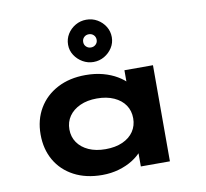

<svg xmlns="http://www.w3.org/2000/svg" viewBox="-90 -935 1119 1044"><g transform="rotate(-10 470.0 -413.5)"><path d="M392.5 9.4Q303 9.4 236.8 -25.6Q170.7 -60.6 135 -122.6Q99.4 -184.6 99.4 -265.3Q99.4 -346.4 136.2 -408.8Q173 -471.2 240 -506.5Q306.9 -541.7 395.5 -541.7Q448.2 -541.7 491.9 -529.9Q535.5 -518 569 -498Q602.6 -478.1 623 -454.9Q643.3 -431.6 648.4 -409.1L609 -405.1V-530.7H766.6V0H606.1V-144.4L639.2 -133.1Q635.9 -108 615 -82.8Q594.1 -57.6 561.1 -36.7Q528.2 -15.9 484.8 -3.2Q441.4 9.4 392.5 9.4ZM434.3 -125.8Q488.6 -125.8 528.4 -143.5Q568.2 -161.3 589.5 -192.9Q610.7 -224.5 610.7 -265.3Q610.7 -306.7 589.5 -338.1Q568.2 -369.5 528.4 -387.5Q488.6 -405.6 434.3 -405.6Q381.1 -405.6 341.5 -387.5Q301.9 -369.5 280.1 -338.1Q258.4 -306.7 258.4 -265.3Q258.4 -224.5 280.1 -192.9Q301.9 -161.3 341.5 -143.5Q381.1 -125.8 434.3 -125.8ZM451.8 -604Q420.3 -604 392.8 -619.9Q365.2 -635.9 348.2 -662.2Q331.3 -688.5 331.3 -719.9Q331.3 -752.4 347.7 -778.9Q364.2 -805.5 391.8 -821.5Q419.3 -837.4 451.8 -837.4Q485.2 -837.4 512.5 -821.5Q539.8 -805.5 556.3 -778.9Q572.7 -752.4 572.7 -719.9Q572.7 -688.5 556 -662.2Q539.2 -635.9 511.9 -619.9Q484.6 -604 451.8 -604ZM451.8 -684.2Q467.6 -684.2 478.4 -694.6Q489.1 -704.9 489.1 -719.9Q489.1 -736.3 478.4 -746.7Q467.6 -757.1 451.8 -757.1Q435.9 -757.1 425.4 -746.8Q414.8 -736.5 414.8 -720.5Q414.8 -704.9 425.6 -694.6Q436.4 -684.2 451.8 -684.2Z"/></g></svg>

Font: Lexend Tera
Style: Regular
Weight: 400
Designer: Bonnie Shaver-Troup, Thomas Jockin
Foundry: Lexend
Version: Version 1.007